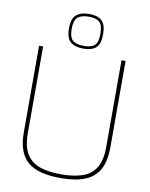

<svg xmlns="http://www.w3.org/2000/svg" viewBox="-102 -1039 873 1119"><g transform="rotate(10 334.0 -479.5)"><path d="M334 6Q272 6 224 -5.5Q176 -17 143.5 -43Q111 -69 94.5 -112.5Q78 -156 78 -220V-732H102V-220Q102 -139 129.5 -95Q157 -51 209 -33.5Q261 -16 334 -16Q407 -16 459 -33.5Q511 -51 538.5 -95Q566 -139 566 -220V-732H590V-220Q590 -156 573.5 -112.5Q557 -69 524.5 -43Q492 -17 444 -5.5Q396 6 334 6ZM334 -760Q285 -760 258.5 -782Q232 -804 232 -862Q232 -920 258.5 -942.5Q285 -965 334 -965Q384 -965 409 -942.5Q434 -920 434 -862Q434 -804 409 -782Q384 -760 334 -760ZM334 -776Q378 -776 398 -793.5Q418 -811 418 -862Q418 -913 398 -931Q378 -949 334 -949Q291 -949 269.5 -931Q248 -913 248 -862Q248 -811 269.5 -793.5Q291 -776 334 -776Z"/></g></svg>

Font: Exo Thin Thin
Style: Regular
Weight: 250
Version: Version 2.000